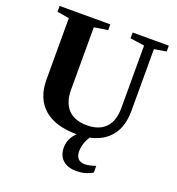

<svg xmlns="http://www.w3.org/2000/svg" viewBox="-152 -778 1026 1111"><g transform="rotate(20 361.0 -222.5)"><path d="M409.2 -59.6Q482.4 -59.6 522.5 -100.6Q562.5 -141.6 562.5 -221.2V-606.4L474.6 -619.1V-654.8H697.3V-619.1L623 -606.4V-225.1Q623 -111.8 557.6 -51.3Q492.2 9.3 370.6 9.3Q239.3 9.3 169.2 -52Q99.1 -113.3 99.1 -229V-606.4L24.9 -619.1V-654.8H336.9V-619.1L252.9 -606.4V-222.2Q252.9 -143.6 292.7 -101.6Q332.5 -59.6 409.2 -59.6ZM442.4 210Q387.2 210 357.4 182.4Q327.6 154.8 327.6 105Q327.6 71.3 345.5 41.5Q363.3 11.7 392.6 -6.8H454.6Q418.5 44.9 418.5 97.2Q418.5 125.5 432.6 140.9Q446.8 156.2 473.1 156.2Q502.4 156.2 540.5 142.1V183.6Q496.1 210 442.4 210Z"/></g></svg>

Font: Liberation Serif
Style: Bold
Weight: 700
Designer: Steve Matteson
Foundry: Ascender Corporation
Version: Version 2.1.5